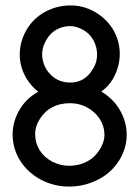

<svg xmlns="http://www.w3.org/2000/svg" viewBox="-20 -684 513 707"><path d="M133 -21Q82 -48 54.5 -92Q27 -136 26.5 -187Q26 -238 55 -285Q80 -324 121 -346Q87 -373 69 -411Q51 -449 53 -491.5Q55 -534 77 -573Q102 -616 144.5 -639.5Q187 -663 236 -664Q285 -665 328 -641Q373 -615 397 -574Q421 -533 421 -485.5Q421 -438 396 -394Q380 -366 353 -347Q399 -319 423 -276Q447 -233 446.5 -185Q446 -137 418 -92Q389 -47 341 -22.5Q293 2 238 3Q183 4 133 -21ZM239 -380Q294 -380 324 -433Q338 -457 337.5 -484.5Q337 -512 324 -536Q311 -560 286 -574Q250 -595 210.5 -584Q171 -573 150 -536Q130 -501 137 -465Q144 -429 171.5 -404.5Q199 -380 239 -380ZM172 -89Q203 -73 237 -73.5Q271 -74 300 -89Q329 -104 347 -133Q366 -163 364.5 -193Q363 -223 346 -248Q329 -273 300.5 -288.5Q272 -304 238 -304Q163 -304 126 -245Q109 -218 109.5 -187.5Q110 -157 126 -131Q142 -105 172 -89Z"/></svg>

Font: Lil Grotesk Medium
Style: Regular
Weight: 500
Designer: Bastien Sozeau
Foundry: NBR — Bastien Sozeau
Version: Version 3.003; ttfautohint (v1.8.4.7-5d5b);gftools[0.9.33]